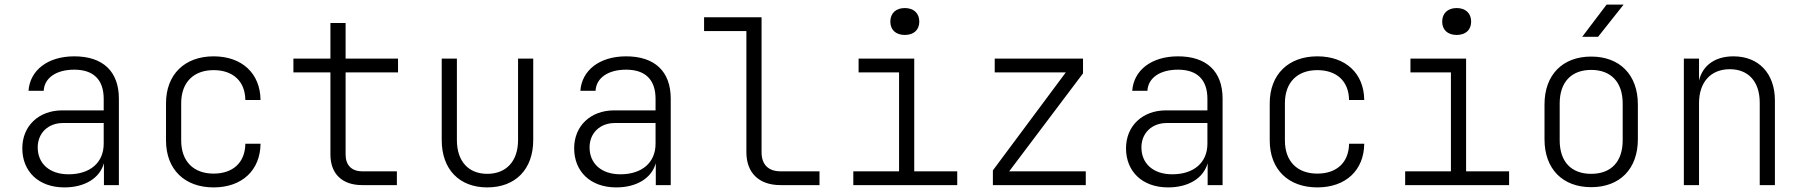

<svg xmlns="http://www.w3.org/2000/svg" viewBox="-20 -805 7840 835"><path d="M260 10C350 10 414 -31 432 -95V0H497V-376C497 -494 428 -560 303 -560C186 -560 110 -498 104 -410H170C173 -466 224 -502 303 -502C387 -502 431 -458 431 -375V-325H251C148 -325 77 -257 77 -160C77 -60 147 10 260 10ZM278 -47C195 -47 144 -94 144 -164C144 -226 189 -270 254 -270H431V-180C431 -98 372 -47 278 -47Z M909 10C1032 10 1112 -64 1113 -180H1047C1046 -98 993 -50 909 -50C822 -50 768 -103 768 -194V-356C768 -447 822 -500 909 -500C993 -500 1046 -452 1047 -370H1113C1112 -486 1032 -560 909 -560C783 -560 702 -481 702 -356V-194C702 -68 783 10 909 10Z M1555 0H1706V-60H1555C1509 -60 1483 -87 1483 -133V-490H1711V-550H1483V-705H1417V-550H1256V-490H1417V-133C1417 -49 1468 0 1555 0Z M2099 10C2222 10 2299 -69 2299 -196V-550H2233V-196C2233 -104 2182 -49 2099 -49C2017 -49 1967 -104 1967 -196V-550H1901V-196C1901 -69 1977 10 2099 10Z M2660 10C2750 10 2814 -31 2832 -95V0H2897V-376C2897 -494 2828 -560 2703 -560C2586 -560 2510 -498 2504 -410H2570C2573 -466 2624 -502 2703 -502C2787 -502 2831 -458 2831 -375V-325H2651C2548 -325 2477 -257 2477 -160C2477 -60 2547 10 2660 10ZM2678 -47C2595 -47 2544 -94 2544 -164C2544 -226 2589 -270 2654 -270H2831V-180C2831 -98 2772 -47 2678 -47Z M3374 0H3544V-60H3374C3321 -60 3292 -90 3292 -143V-730H3042V-670H3226V-143C3226 -53 3281 0 3374 0Z M3915 -653C3954 -653 3978 -675 3978 -711C3978 -747 3954 -770 3915 -770C3876 -770 3852 -747 3852 -711C3852 -675 3876 -653 3915 -653ZM3691 0H4143V-60H3956V-550H3714V-490H3890V-60H3691Z M4298 0H4702V-60H4369L4690 -486V-550H4306V-490H4615L4298 -64Z M5060 10C5150 10 5214 -31 5232 -95V0H5297V-376C5297 -494 5228 -560 5103 -560C4986 -560 4910 -498 4904 -410H4970C4973 -466 5024 -502 5103 -502C5187 -502 5231 -458 5231 -375V-325H5051C4948 -325 4877 -257 4877 -160C4877 -60 4947 10 5060 10ZM5078 -47C4995 -47 4944 -94 4944 -164C4944 -226 4989 -270 5054 -270H5231V-180C5231 -98 5172 -47 5078 -47Z M5709 10C5832 10 5912 -64 5913 -180H5847C5846 -98 5793 -50 5709 -50C5622 -50 5568 -103 5568 -194V-356C5568 -447 5622 -500 5709 -500C5793 -500 5846 -452 5847 -370H5913C5912 -486 5832 -560 5709 -560C5583 -560 5502 -481 5502 -356V-194C5502 -68 5583 10 5709 10Z M6315 -653C6354 -653 6378 -675 6378 -711C6378 -747 6354 -770 6315 -770C6276 -770 6252 -747 6252 -711C6252 -675 6276 -653 6315 -653ZM6091 0H6543V-60H6356V-550H6114V-490H6290V-60H6091Z M6861 -645H6930L7041 -785H6967ZM6900 9C7024 9 7103 -70 7103 -199V-351C7103 -480 7024 -559 6900 -559C6776 -559 6697 -480 6697 -351V-199C6697 -70 6776 9 6900 9ZM6900 -49C6814 -49 6763 -101 6763 -195V-355C6763 -448 6814 -501 6900 -501C6986 -501 7037 -448 7037 -355V-195C7037 -101 6986 -49 6900 -49Z M7303 0H7369V-356C7369 -448 7420 -504 7503 -504C7583 -504 7633 -451 7633 -358V0H7699V-368C7699 -486 7628 -560 7519 -560C7439 -560 7385 -521 7369 -455V-550H7303Z"/></svg>

Font: JetBrains Mono ExtraLight
Style: Regular
Weight: 240
Monospace: yes
Designer: Philipp Nurullin, Konstantin Bulenkov
Foundry: JetBrains
Version: Version 2.305